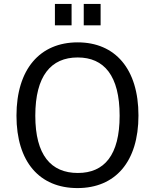

<svg xmlns="http://www.w3.org/2000/svg" viewBox="-20 -949 789 979"><path d="M345 -929H260V-820H345ZM493 -929H407V-820H493ZM375 10C568 10 686 -124 686 -360C686 -598 567 -733 376 -733C184 -733 64 -597 64 -359C64 -123 182 10 375 10ZM377 -67C240 -67 160 -158 160 -359C160 -562 240 -656 376 -656C511 -656 590 -563 590 -359C590 -158 512 -67 377 -67Z"/></svg>

Font: United Sans
Style: Regular
Weight: 400
Designer: Pablo Impallari, Rodrigo Fuenzalida (Modified by Dan O. Williams)
Version: Version 1.000;PS 001.000;hotconv 1.0.88;makeotf.lib2.5.64775